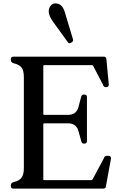

<svg xmlns="http://www.w3.org/2000/svg" viewBox="-20 -1115 711 1135"><path d="M401 -863Q387 -854 380 -867L296 -983Q268 -1021 268 -1047Q268 -1067 279.5 -1081Q291 -1095 308 -1095Q347 -1095 363 -1044L411 -884Q416 -872 404 -865ZM59 0Q44 0 44 -16V-20Q44 -32 56 -37L64 -40H65Q95 -47 108 -65.5Q121 -84 121 -121V-659Q121 -696 108.5 -714Q96 -732 65 -740H64L56 -743Q44 -748 44 -760V-764Q44 -780 59 -780H593Q608 -780 609 -765L623 -616Q624 -609 619.5 -604.5Q615 -600 608 -600H605Q594 -600 589 -612H590L531 -725Q528 -730 523 -730H241Q236 -730 236 -725V-441Q236 -436 241 -436H382Q432 -436 444 -483L460 -544Q464 -556 476 -556H479Q494 -556 494 -541V-281Q494 -266 479 -266H476Q464 -266 461 -279L444 -339Q432 -386 382 -386H241Q236 -386 236 -381V-55Q236 -50 241 -50H519Q524 -50 527 -54L596 -183H595Q600 -194 612 -194H622Q629 -194 633 -189Q637 -184 636 -177L606 -13Q605 0 590 0Z"/></svg>

Font: Caslon OS
Style: Regular
Weight: 400
Designer: Alfredo Marco Pradil
Foundry: Hanken Design Co.
Version: Version 1.000;PS 001.000;hotconv 1.0.88;makeotf.lib2.5.64775